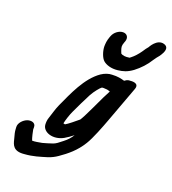

<svg xmlns="http://www.w3.org/2000/svg" viewBox="-154 -842 985 1099"><g transform="rotate(20 338.5 -292.5)"><path d="M353.2 -663 349.8 -654C340.9 -629.9 340.3 -613.4 339.7 -595.7C339.8 -570 352.1 -529.3 370.6 -513.9C387.3 -500 418.3 -488.4 458.6 -493.2C490.1 -497.2 513.4 -503 547 -527.6C578.9 -551.9 607.7 -582.4 629.9 -618.6C635.2 -626.5 640.8 -634.3 642.4 -636.3C649.4 -643.8 706.8 -710.2 656.1 -725.2C610.2 -738.7 579.2 -677.4 579.2 -677.4C571.7 -669.1 564.2 -658.7 553.4 -642C540.3 -622.9 520.7 -600.9 505.4 -589.7C491.9 -579.9 505.2 -585.4 480.1 -581.8C471.2 -581.1 459.6 -582.9 453.7 -585.2L445.3 -589.5C444.5 -591.2 442.4 -595.9 440.1 -602.5C432.8 -623.5 430.4 -631.3 438.8 -654L442.2 -663C451.3 -687.8 438.6 -708 413.8 -708C387.8 -708 361.7 -686 353.2 -663ZM547 -461C539.6 -461 530 -461.8 513.3 -448.9C491.7 -454.9 471.6 -460.1 436.5 -458C417.3 -457.7 394.8 -450.6 373.6 -436.5C294.5 -381.8 249.7 -273.2 211.4 -190.2C197.3 -159.3 189.5 -125.7 181.5 -104C175.3 -87.3 174.6 -71.9 175.6 -57.6C180.1 -14.5 243.6 8 303.2 -24.4C320.2 -33.9 336.4 -45.7 353.9 -59.5C340.6 -38.2 327.1 -23.1 305.8 -6.7C283.7 11.2 270.2 21.9 254.2 27.5C231.9 34.5 213.2 41.3 194.8 45.6C175.1 49 151.4 54.2 135.8 53.2C129.9 39.9 120.7 -1.3 119.7 -9.4L119.8 -22.4C120.2 -50.6 90.3 -54.9 68.6 -46.5C47.7 -38.6 22.5 -14.7 24 10.8L24.8 24.5C25.4 38.2 29 54 36.8 81.4C44.3 112.8 54.2 147.9 120.2 140.9C172 137.4 210.1 124.3 253.2 111.5C273.6 104.7 291.6 95.6 309.3 83.3C353.8 52.5 399.4 16.4 434.8 -42C458.2 -79.1 490.7 -164.1 505.8 -205L587.5 -426C603.6 -469.6 547 -461 547 -461ZM457.6 -363.1C442 -334.6 429.3 -308.2 398.7 -242.4C376.7 -195.1 360.1 -164.1 353.6 -154.9C334.3 -138.3 295.8 -106.9 280.6 -98.8C279.1 -98.6 271.7 -100.6 270.2 -101.3C275.1 -124.5 286.3 -158.8 297.1 -181.6C312.4 -215 340.2 -272.4 357.4 -304.9C371.5 -330.9 398.2 -363.2 406.5 -368.3C411.7 -371.4 424.8 -369 430.5 -369C442.7 -369 448.1 -365.9 457.6 -363.1Z"/></g></svg>

Font: Just Breathe
Style: BdObl7
Weight: 400
Foundry: Cannot Into Space Fonts
Version: Version 0.72